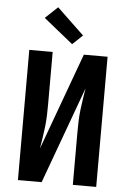

<svg xmlns="http://www.w3.org/2000/svg" viewBox="-64 -1034 727 1080"><g transform="rotate(5 300.0 -494.0)"><path d="M79 0V-735H211V-441Q211 -409 210 -377.5Q209 -346 205.5 -314.5Q202 -283 197 -251.5Q192 -220 187 -188L387 -735H521V0H389V-294Q389 -326 390 -357.5Q391 -389 394.5 -420.5Q398 -452 403 -483.5Q408 -515 413 -547L213 0ZM316 -788 150 -922 220 -988 373 -842Z"/></g></svg>

Font: Iosevka SS04 XBd Ex
Style: Regular
Weight: 800
Width: 7
Monospace: yes
Designer: Belleve Invis
Foundry: Belleve Invis
Version: Version 19.0.0; ttfautohint (v1.8.4)